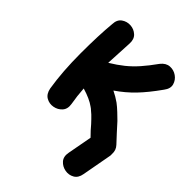

<svg xmlns="http://www.w3.org/2000/svg" viewBox="-205 -636 915 915"><g transform="rotate(45 252.0 -179.0)"><path d="M474 126 501 -21Q503 -29 502 -37Q504 -64 486 -83L447 -125L409 -167Q397 -179 378.5 -196.5Q360 -214 344 -226Q320 -243 293 -256Q341 -289 379 -328.5Q417 -368 461 -430Q480 -455 473.5 -478Q467 -501 447 -515Q427 -529 402.5 -527.5Q378 -526 359 -502Q329 -460 303 -430.5Q277 -401 248.5 -378Q220 -355 182 -332Q184 -384 189 -468Q191 -499 173 -515.5Q155 -532 130.5 -533.5Q106 -535 86 -521Q66 -507 65 -476Q57 -392 57 -271Q57 -150 73 -50Q79 -19 100 -7Q121 5 145.5 0.5Q170 -4 186 -22Q202 -40 197 -70Q189 -115 186 -163Q240 -147 270 -125Q278 -120 285 -113L299 -101Q301 -99 305.5 -94.5Q310 -90 315 -85L331 -68L351 -45Q367 -28 375 -20L352 104Q346 135 362 153Q378 171 402.5 175.5Q427 180 448 168Q469 156 474 126Z"/></g></svg>

Font: Balsamiq Sans
Style: Bold
Weight: 700
Designer: Michael Angeles
Foundry: Balsamiq SRL
Version: Version 1.020; ttfautohint (v1.8.4.7-5d5b);gftools[0.9.26]